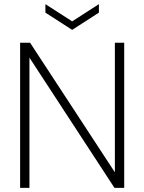

<svg xmlns="http://www.w3.org/2000/svg" viewBox="-20 -906 695 926"><path d="M77 0V-700H125L534 -75V-700H579V0H532L122 -628V0ZM328 -762 199 -845V-886L328 -803L457 -886V-845Z"/></svg>

Font: DM Sans 18pt ExtraLight
Style: Regular
Weight: 250
Designer: Colophon Foundry, Jonny Pinhorn
Foundry: Colophon Foundry
Version: Version 4.004;gftools[0.9.30]